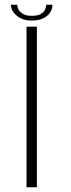

<svg xmlns="http://www.w3.org/2000/svg" viewBox="-20 -787 299 807"><path d="M91.5 0H135V-675H91.5ZM113 -700.5Q142.5 -700.5 162 -710.2Q181.5 -720 191 -735Q200.5 -750 200.5 -767H174Q174 -756 168.8 -745.2Q163.5 -734.5 150.2 -727.5Q137 -720.5 113 -720.5Q91.5 -720.5 78.2 -727.8Q65 -735 58.8 -745.5Q52.5 -756 52.5 -767H26Q26 -750 37 -735Q48 -720 67.2 -710.2Q86.5 -700.5 113 -700.5Z"/></svg>

Font: Anybody SemiExpanded ExtraLight
Style: Regular
Weight: 250
Width: 6
Version: Version 1.113;gftools[0.9.25]